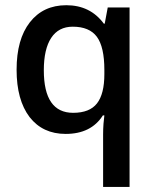

<svg xmlns="http://www.w3.org/2000/svg" viewBox="-20 -515 601 751"><path d="M382.3 -63.5Q336.4 8.8 236.8 8.8Q147 8.8 95.7 -57.1Q44.9 -124 44.9 -242.2Q44.9 -361.3 96.7 -427.7Q148.9 -494.6 239.3 -494.6Q333 -494.6 386.2 -422.4H389.6L401.4 -485.8H486.8V216.3H383.3V10.3Q383.3 -9.8 384.8 -30.8L388.2 -63.5ZM151.4 -240.2Q151.4 -73.7 266.1 -73.7Q330.6 -73.7 359.4 -110.6Q388.2 -147.5 388.2 -225.1V-241.2Q388.2 -331.5 358.9 -371.1Q329.6 -410.6 264.6 -410.6Q209 -410.6 180.2 -366.7Q151.4 -322.8 151.4 -240.2Z"/></svg>

Font: Khula Semibold
Style: Regular
Weight: 600
Designer: Erin McLaughlin, Steve Matteson
Version: Version 1.000;PS 1.0;hotconv 1.0.72;makeotf.lib2.5.5900